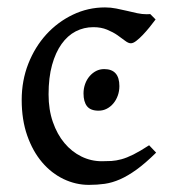

<svg xmlns="http://www.w3.org/2000/svg" viewBox="-20 -489 472 523"><path d="M305.2 -254.4Q305.2 -240.7 300.8 -228.5Q296.4 -216.3 288.8 -207.3Q281.2 -198.2 271 -192.9Q260.7 -187.5 248.5 -187.5Q226.6 -187.5 217 -199.7Q207.5 -211.9 207.5 -234.4Q207.5 -248 211.9 -260.3Q216.3 -272.5 224.1 -281.5Q231.9 -290.5 241.9 -295.7Q252 -300.8 263.7 -300.8Q305.2 -300.8 305.2 -254.4ZM266.1 -468.8Q281.7 -468.8 296.6 -465.8Q311.5 -462.9 325.7 -459.5Q339.8 -456.1 353.5 -453.1Q367.2 -450.2 379.9 -450.2Q382.3 -450.2 384.5 -450.4Q386.7 -450.7 389.2 -450.7Q394.5 -445.8 397 -442.9Q399.4 -439.9 403.8 -436Q396.5 -426.3 387.5 -415Q378.4 -403.8 369.1 -394Q359.9 -384.3 351.3 -377.7Q342.8 -371.1 336.4 -371.1Q329.6 -371.1 320.8 -377.9Q312 -384.8 300 -393.1Q288.1 -401.4 271.7 -408.2Q255.4 -415 234.4 -415Q208.5 -415 186.3 -403.6Q164.1 -392.1 147.7 -369.1Q131.3 -346.2 121.8 -312Q112.3 -277.8 112.3 -231.9Q112.3 -190.4 124 -156.7Q135.7 -123 155.5 -99.4Q175.3 -75.7 201.7 -62.7Q228 -49.8 257.3 -49.8Q271 -49.8 283.7 -50.5Q296.4 -51.3 310.8 -55.2Q325.2 -59.1 343.3 -68.1Q361.3 -77.1 386.2 -93.3L405.3 -73.2Q376 -44.4 352.1 -27.1Q328.1 -9.8 306.9 -0.5Q285.6 8.8 265.4 11.7Q245.1 14.6 222.2 14.6Q186.5 14.6 153.3 -1.2Q120.1 -17.1 94.7 -46.9Q69.3 -76.7 54.2 -119.6Q39.1 -162.6 39.1 -216.8Q39.1 -269.5 57.1 -315.4Q75.2 -361.3 106.2 -395.3Q137.2 -429.2 178.5 -449Q219.7 -468.8 266.1 -468.8Z"/></svg>

Font: Gentium Unicode
Style: Regular
Weight: 400
Version: Version 1.009